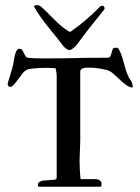

<svg xmlns="http://www.w3.org/2000/svg" viewBox="-20 -709 530 729"><path d="M124 -7.8Q124 -15.1 129.9 -18.3Q135.7 -21.5 142.6 -23.4Q145.5 -23.4 151.6 -23.9Q157.7 -24.4 164.6 -24.9Q171.4 -25.4 177.2 -25.9Q183.1 -26.4 185.5 -26.4Q195.3 -27.3 195.3 -35.6V-418.9Q195.3 -420.4 195.1 -423.8Q194.8 -427.2 194.3 -431.2Q193.8 -435.1 193.4 -439Q192.9 -442.9 192.4 -444.3Q192.4 -445.3 191.9 -447.3Q191.4 -449.2 189 -450.2Q187.5 -450.2 184.1 -450.4Q180.7 -450.7 176.8 -450.7Q172.9 -450.7 169.4 -450.9Q166 -451.2 164.6 -451.2H146Q138.2 -451.2 128.9 -450.7Q119.6 -450.2 110.6 -449.5Q101.6 -448.7 94.2 -447.5Q86.9 -446.3 82.5 -444.3Q74.2 -440.9 65.7 -430.4Q57.1 -419.9 49.1 -408.4Q41 -397 33.4 -388.2Q25.9 -379.4 19.5 -379.4Q9.3 -379.4 9.3 -390.1V-392.6Q14.6 -410.6 20.3 -428.7Q25.9 -446.8 30.3 -465.3Q31.2 -469.7 32.5 -479.2Q33.7 -488.8 36.1 -498.8Q38.6 -508.8 43 -516.4Q47.4 -523.9 54.7 -523.9Q60.5 -523.9 64 -519.3Q67.4 -514.6 70.1 -508.5Q72.8 -502.4 76.2 -496.8Q79.6 -491.2 85.4 -489.7Q105 -487.8 117.7 -487.5Q130.4 -487.3 143.6 -487.3H164.1Q214.8 -487.3 263.2 -488.5Q311.5 -489.7 362.3 -489.7H387.7Q397 -489.7 399.4 -496.6Q400.4 -498 401.6 -501.7Q402.8 -505.4 404.1 -509.8Q405.3 -514.2 406.5 -518.3Q407.7 -522.5 408.7 -523.9Q410.6 -526.9 414.1 -527.3Q417.5 -527.8 419.9 -527.8Q424.3 -527.8 426 -527.3Q427.7 -526.9 429.7 -523.9Q437 -512.7 441.4 -499.3Q445.8 -485.8 449.7 -471.9Q453.6 -458 457.5 -444.3Q461.4 -430.7 467.3 -418.9Q468.3 -416.5 470.2 -413.3Q472.2 -410.2 474.1 -407Q476.1 -403.8 477.8 -401.4Q479.5 -398.9 480 -397.9Q480.5 -396 482.2 -390.4Q483.9 -384.8 483.9 -379.9Q483.9 -377 482.4 -377Q472.7 -377 461.7 -384.5Q450.7 -392.1 439.7 -402.1Q428.7 -412.1 418.2 -422.1Q407.7 -432.1 399.4 -437.5Q394 -440.9 383.8 -443.6Q373.5 -446.3 361.8 -448.2Q350.1 -450.2 339.4 -451.2Q328.6 -452.1 322.8 -452.1H313.5Q309.1 -452.1 304.2 -451.7Q299.3 -451.2 294.9 -449.7Q290.5 -448.2 287.6 -445.3Q284.7 -442.4 284.7 -437.5V-181.6Q284.7 -159.2 283.4 -138.9Q282.2 -118.7 282.2 -101.6Q282.2 -95.7 282.5 -85.4Q282.7 -75.2 283.2 -64.2Q283.7 -53.2 284.4 -43.5Q285.2 -33.7 286.1 -28.8H344.7Q352.1 -28.8 358.9 -23.7Q365.7 -18.6 365.7 -10.3Q365.7 -7.8 364.7 -3.9Q363.8 0 360.8 0H177.2H149.4H130.9Q125.5 0 124.8 -1.5Q124 -2.9 124 -7.8ZM109.4 -683.6Q108.9 -684.1 108.9 -685.1Q108.9 -687.5 112.8 -688.5Q116.7 -689.5 118.7 -689.5Q129.9 -689.5 136.2 -683.6Q150.4 -670.9 163.3 -657.7Q176.3 -644.5 189 -632.1Q201.7 -619.6 214.8 -608.4Q228 -597.2 243.2 -588.9Q245.1 -587.9 245.6 -587.9Q246.1 -587.9 248 -588.9Q277.3 -608.9 304.9 -632.3Q332.5 -655.8 359.4 -683.6Q361.8 -686 364.3 -686.5Q366.7 -687 371.1 -687Q373 -687 375 -683.8Q377 -680.7 377 -677.2Q377 -675.3 376 -673.3Q365.7 -660.2 355.5 -647.5Q345.2 -634.8 333 -619.6Q320.8 -604.5 306.2 -585.4Q291.5 -566.4 272.9 -541Q270.5 -538.1 267.1 -534.2Q263.7 -530.3 259.8 -527.1Q255.9 -523.9 251.7 -521.5Q247.6 -519 244.6 -519Q237.8 -519 231.9 -523.4Q226.1 -527.8 220.7 -533.7Q206.5 -552.7 192.4 -570.1Q178.2 -587.4 164.1 -605Q149.9 -622.6 136.2 -641.6Q122.6 -660.6 109.4 -683.6Z"/></svg>

Font: IM FELL French Canon SC
Style: Regular
Weight: 400
Designer: Igino Marini
Foundry: Igino Marini
Version: 3.00